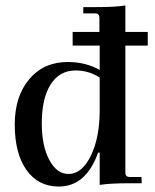

<svg xmlns="http://www.w3.org/2000/svg" viewBox="-20 -671 568 703"><path d="M195 12Q120 12 77 -48.5Q34 -109 34 -215Q34 -318 87 -381Q140 -444 228 -444Q293 -444 345 -415V-504H246V-554H344V-606Q344 -622 329 -622H285V-645H333Q403 -645 439 -651V-554H521V-504H439V-39Q439 -23 455 -23H498L499 0H451Q383 0 345 6V-112H339Q295 12 195 12ZM231 -34Q280 -34 312.5 -100.5Q345 -167 345 -267V-387Q305 -413 257 -413Q198 -413 165.5 -362Q133 -311 133 -219Q133 -137 160.5 -85.5Q188 -34 231 -34Z"/></svg>

Font: Arapey
Style: Regular
Weight: 400
Designer: Eduardo Rodriguez Tunni
Foundry: Eduardo Rodriguez Tunni
Version: Version 4.000